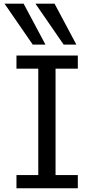

<svg xmlns="http://www.w3.org/2000/svg" viewBox="-20 -1011 516 1031"><path d="M397.9 -712.9V-642.1H278.3V-70.8H397.9V0H68.4V-70.8H185.5V-642.1H68.4V-712.9ZM272.9 -991.2 390.1 -771.5H321.8L170.4 -991.2ZM106.9 -991.2 224.1 -771.5H155.8L4.4 -991.2Z"/></svg>

Font: Andika
Style: Regular
Weight: 400
Designer: Victor Gaultney, Annie Olsen, Julie Remington, Don Collingsworth, Eric Hays
Foundry: SIL International
Version: Version 1.001